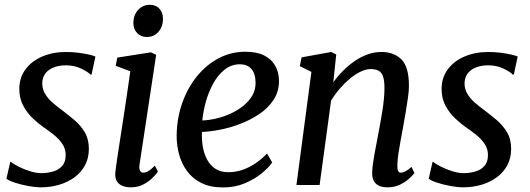

<svg xmlns="http://www.w3.org/2000/svg" viewBox="-20 -790 2262 820"><path d="M371 -471.5H366.5Q356.5 -482.5 327.2 -496.8Q298 -511 261.5 -511Q234 -511 211.8 -503Q189.5 -495 176 -479Q162.5 -463 160.5 -438.5Q159.5 -412.5 171.5 -391.2Q183.5 -370 203.8 -352.2Q224 -334.5 247.5 -317.5Q272.5 -298.5 298.2 -276.8Q324 -255 341.8 -225.5Q359.5 -196 359.5 -154.5Q359.5 -114.5 343 -84Q326.5 -53.5 297.8 -32.5Q269 -11.5 232.2 -0.8Q195.5 10 154.5 10Q130.5 10 99.8 4.2Q69 -1.5 43 -10Q17 -18.5 7.5 -27L24 -99H26.5Q38 -89 60.5 -77.8Q83 -66.5 109 -58.5Q135 -50.5 156.5 -50.5Q181 -50.5 205 -57Q229 -63.5 244.8 -80.5Q260.5 -97.5 260.5 -128Q260.5 -154.5 246.2 -175.5Q232 -196.5 210.2 -214Q188.5 -231.5 165.5 -247Q145.5 -261 121.2 -283.5Q97 -306 79.8 -337.5Q62.5 -369 62.5 -410Q62.5 -458.5 89 -494Q115.5 -529.5 160.8 -548.8Q206 -568 262 -568Q288.5 -568 314.2 -564.8Q340 -561.5 359.8 -557Q379.5 -552.5 387.5 -548.5Z M539.5 10Q517.5 10 501.8 3.2Q486 -3.5 478.2 -17.5Q470.5 -31.5 472.5 -53Q474.5 -73 479.8 -108Q485 -143 492 -188.2Q499 -233.5 506.8 -284Q514.5 -334.5 522.2 -386.2Q530 -438 536.5 -485.5L474 -509L481 -544L624.5 -566.5L647 -556L576 -88Q573 -70 578 -61.2Q583 -52.5 591 -52.5Q601.5 -52.5 613 -59Q624.5 -65.5 641.5 -82.5L654.5 -57Q650 -50 634.8 -33.8Q619.5 -17.5 595.2 -3.8Q571 10 539.5 10ZM607 -632Q582 -632 565.5 -649Q549 -666 549.5 -694.5Q550.5 -727 570.5 -748.2Q590.5 -769.5 620 -769.5Q645.5 -769.5 660.8 -753Q676 -736.5 676 -710Q676 -675.5 656.5 -653.8Q637 -632 607 -632Z M1142.5 -96Q1129 -76 1099.2 -51Q1069.5 -26 1027 -7.8Q984.5 10.5 932.5 10.5Q878 10.5 840 -8.5Q802 -27.5 778.5 -59.8Q755 -92 744.5 -131.8Q734 -171.5 734.5 -213Q735.5 -285 758 -349.2Q780.5 -413.5 820.2 -463Q860 -512.5 913 -540.8Q966 -569 1028 -569Q1077 -569 1108.5 -553Q1140 -537 1155.5 -509Q1171 -481 1171.5 -446.5Q1172 -399.5 1148.5 -363.8Q1125 -328 1086.8 -302.5Q1048.5 -277 1004 -260.2Q959.5 -243.5 916.8 -235.5Q874 -227.5 842.5 -226.5Q841 -195 846 -164.5Q851 -134 864.2 -109Q877.5 -84 900 -69.2Q922.5 -54.5 955 -54.5Q985.5 -54.5 1014.5 -64.2Q1043.5 -74 1070.5 -92Q1097.5 -110 1120.5 -134.5ZM1005 -515.5Q968 -515.5 939.2 -492.5Q910.5 -469.5 890.5 -433Q870.5 -396.5 859 -354.8Q847.5 -313 844 -275.5Q872 -276.5 903.2 -283.8Q934.5 -291 964.2 -304.5Q994 -318 1018.5 -337.5Q1043 -357 1057.5 -382Q1072 -407 1071.5 -437.5Q1071 -476.5 1053.2 -496Q1035.5 -515.5 1005 -515.5Z M1403.5 -438.5Q1422.5 -465 1446 -488.5Q1469.5 -512 1496 -530Q1522.5 -548 1551 -558Q1579.5 -568 1609.5 -568Q1662.5 -568 1694.5 -536.2Q1726.5 -504.5 1726.5 -423Q1726.5 -401.5 1722 -370.5Q1717.5 -339.5 1712 -306.8Q1706.5 -274 1701.5 -247Q1697 -222 1691.5 -193Q1686 -164 1681.8 -135.8Q1677.5 -107.5 1677 -85Q1676.5 -68 1680.2 -60.2Q1684 -52.5 1690.5 -52.5Q1700 -52.5 1711 -58Q1722 -63.5 1737.5 -77L1750 -51Q1746 -45 1730.5 -30Q1715 -15 1690.8 -2.5Q1666.5 10 1635.5 10Q1611 10 1596.2 2Q1581.5 -6 1575 -20.5Q1568.5 -35 1569.5 -55.5Q1570 -70.5 1572.8 -90.5Q1575.5 -110.5 1579.5 -132.8Q1583.5 -155 1588 -177.8Q1592.5 -200.5 1596 -220.5Q1600 -241.5 1604.5 -266Q1609 -290.5 1613 -316Q1617 -341.5 1619.5 -366.5Q1622 -391.5 1622 -414Q1622 -445.5 1616 -463Q1610 -480.5 1597.2 -487.8Q1584.5 -495 1563 -495Q1543 -495 1520.5 -484.2Q1498 -473.5 1475.2 -454.8Q1452.5 -436 1431.5 -411.8Q1410.5 -387.5 1394 -360.5L1345 0H1246L1310 -483L1260.5 -507.5L1268 -545L1394.5 -568L1416 -557.5Z M2174.5 -471.5H2170Q2160 -482.5 2130.8 -496.8Q2101.5 -511 2065 -511Q2037.5 -511 2015.2 -503Q1993 -495 1979.5 -479Q1966 -463 1964 -438.5Q1963 -412.5 1975 -391.2Q1987 -370 2007.2 -352.2Q2027.5 -334.5 2051 -317.5Q2076 -298.5 2101.8 -276.8Q2127.5 -255 2145.2 -225.5Q2163 -196 2163 -154.5Q2163 -114.5 2146.5 -84Q2130 -53.5 2101.2 -32.5Q2072.5 -11.5 2035.8 -0.8Q1999 10 1958 10Q1934 10 1903.2 4.2Q1872.5 -1.5 1846.5 -10Q1820.5 -18.5 1811 -27L1827.5 -99H1830Q1841.5 -89 1864 -77.8Q1886.5 -66.5 1912.5 -58.5Q1938.5 -50.5 1960 -50.5Q1984.5 -50.5 2008.5 -57Q2032.5 -63.5 2048.2 -80.5Q2064 -97.5 2064 -128Q2064 -154.5 2049.8 -175.5Q2035.5 -196.5 2013.8 -214Q1992 -231.5 1969 -247Q1949 -261 1924.8 -283.5Q1900.5 -306 1883.2 -337.5Q1866 -369 1866 -410Q1866 -458.5 1892.5 -494Q1919 -529.5 1964.2 -548.8Q2009.5 -568 2065.5 -568Q2092 -568 2117.8 -564.8Q2143.5 -561.5 2163.2 -557Q2183 -552.5 2191 -548.5Z"/></svg>

Font: Merriweather Light 18pt
Style: Italic
Weight: 400
Italic angle: -7.8°
Version: Version 2.101